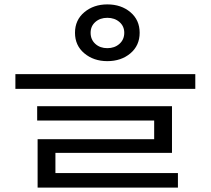

<svg xmlns="http://www.w3.org/2000/svg" viewBox="-20 -697 960 873"><path d="M468 -677Q531 -677 573 -641.5Q615 -606 615 -548Q615 -490 573 -454.5Q531 -419 468 -419Q406 -419 363.5 -454.5Q321 -490 321 -548Q321 -606 363.5 -641.5Q406 -677 468 -677ZM468 -616Q435 -616 413.5 -597Q392 -578 392 -548Q392 -517 413.5 -497.5Q435 -478 468 -478Q501 -478 523 -497.5Q545 -517 545 -548Q545 -578 523 -597Q501 -616 468 -616ZM50 -360H868V-293H50ZM149 -214H762V-2H232V112H151V-64H681V-149H149ZM151 90H789V156H151Z"/></svg>

Font: lkorean25
Style: Book
Weight: 400
Designer: Jelle Bosma - Monotype Design Team
Foundry: Monotype Imaging Inc.
Version: Version 2.003